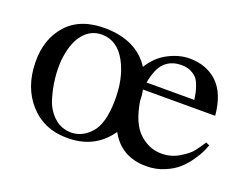

<svg xmlns="http://www.w3.org/2000/svg" viewBox="-84 -639 1037 812"><g transform="rotate(20 435.0 -232.5)"><path d="M850 -162Q845 -148 837.5 -131.5Q830 -115 811 -87.5Q792 -60 769 -39.5Q746 -19 709 -3.5Q672 12 629 12Q516 12 465 -82Q396 17 269 14Q168 13 104.5 -58Q41 -129 39 -240Q37 -346 97.5 -412.5Q158 -479 272 -477Q411 -474 473 -378Q504 -429 552.5 -454Q601 -479 647 -479Q724 -479 773 -432.5Q822 -386 831 -288H506Q511 -263 511 -238Q527 -141 571.5 -100.5Q616 -60 671 -60Q714 -60 750 -81.5Q786 -103 801 -122Q816 -141 834 -169ZM725 -321Q722 -341 719.5 -353Q717 -365 710 -384Q703 -403 693.5 -413.5Q684 -424 666.5 -432.5Q649 -441 625 -441Q579 -441 550.5 -414Q522 -387 510 -321ZM410 -200Q412 -303 373 -374.5Q334 -446 266 -447Q215 -448 181 -406.5Q147 -365 139 -285Q136 -249 140.5 -206Q145 -163 158.5 -118Q172 -73 204.5 -43Q237 -13 283 -13Q333 -14 370.5 -56.5Q408 -99 410 -200Z"/></g></svg>

Font: GFS Artemisia
Style: Regular
Weight: 400
Designer: Takis Katsoulidis and George D. Matthiopoulos
Foundry: Takis Katsoulidis and George D. Matthiopoulos
Version: Version 1.0